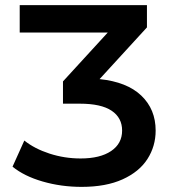

<svg xmlns="http://www.w3.org/2000/svg" viewBox="-20 -720 671 750"><path d="M588 -210Q588 -149 556 -99Q524 -49 459 -19.5Q394 10 299 10Q219 10 146.5 -11Q74 -32 29 -69L75 -171Q115 -139 173.5 -120Q232 -101 295 -101Q371 -101 414 -130Q457 -159 457 -210Q457 -260 416 -287.5Q375 -315 292 -315H226V-402L401 -593H57V-700H554V-613L369 -411Q476 -400 532 -346.5Q588 -293 588 -210Z"/></svg>

Font: APTA Sans SemiBold
Style: Bold
Weight: 600
Version: Version 7.200